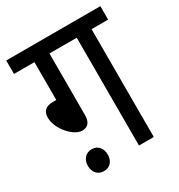

<svg xmlns="http://www.w3.org/2000/svg" viewBox="-156 -727 794 853"><g transform="rotate(-30 241.5 -300.5)"><path d="M182 -553H322V0H398V-553H483V-622H0V-553H105V-359H89C47 -359 33 -339 33 -309C33 -251 93 -183 138 -183C168 -183 182 -203 182 -238ZM80 -35C80 -2 100 21 131 21C163 21 182 -2 182 -35C182 -67 163 -91 131 -91C100 -91 80 -67 80 -35Z"/></g></svg>

Font: Noto Sans Devanagari UI Condensed
Style: Regular
Weight: 400
Width: 3
Designer: Jelle Bosma - Monotype Design Team
Foundry: Monotype Imaging Inc.
Version: Version 2.004